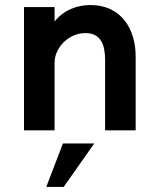

<svg xmlns="http://www.w3.org/2000/svg" viewBox="-20 -516 622 760"><path d="M75 0H196V-267C196 -328 252 -385 318 -385C380 -385 396 -338 396 -278V0H517V-293C517 -395 465 -496 337 -496C289 -496 235 -479 196 -431V-488H75ZM163 224H232L353 52H229Z"/></svg>

Font: FREAK Grotesk Next
Style: Bold
Weight: 700
Width: 3
Designer: La Scuola Open Source
Foundry: La Scuola Open Source
Version: Version 1.000;PS 1.0;hotconv 1.0.72;makeotf.lib2.5.5900